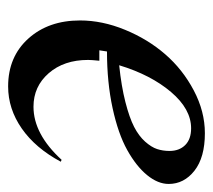

<svg xmlns="http://www.w3.org/2000/svg" viewBox="-46 -474 529 477"><g transform="rotate(90 218.5 -235.5)"><path d="M381.8 -122.1Q348.1 -59.1 299.3 -25.1Q250.5 8.8 194.8 8.8Q121.1 8.8 75.9 -41.3Q30.8 -91.3 30.8 -169.9Q30.8 -225.1 54 -281.5Q77.1 -337.9 114.7 -381.3Q152.3 -424.8 204.6 -452.4Q256.8 -480 311 -480Q371.1 -480 404.1 -454.1Q437 -428.2 437 -390.1Q437 -363.3 415 -336.4Q393.1 -309.6 352.8 -287.1Q312.5 -264.6 248.5 -250.7Q184.6 -236.8 107.9 -236.8L105 -217.8H130.9Q128.9 -198.2 128.9 -189.9Q128.9 -129.9 161.9 -92Q194.8 -54.2 245.1 -54.2Q313 -54.2 377 -124ZM298.8 -445.8Q251 -445.8 208.5 -395.8Q166 -345.7 142.1 -267.1Q194.3 -272.5 233.4 -282.5Q272.5 -292.5 295.2 -304.2Q317.9 -315.9 331.8 -331.5Q345.7 -347.2 350.3 -361.3Q355 -375.5 355 -392.1Q355 -416.5 340.3 -431.2Q325.7 -445.8 298.8 -445.8Z"/></g></svg>

Font: Redaction
Style: Italic
Weight: 400
Designer: Jeremy Mickel / Forest Young
Foundry: MCKL
Version: Version 2.001;hotconv 1.0.113;makeotfexe 2.5.65598 DEVELOPME